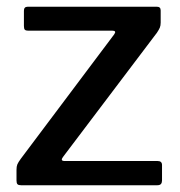

<svg xmlns="http://www.w3.org/2000/svg" viewBox="-20 -550 533 570"><path d="M43 0Q35 0 32 -3Q29 -6 29 -14V-46Q29 -56 31.5 -62Q34 -68 42 -79L319 -448Q327 -459 313 -459H64Q56 -459 53.5 -462Q51 -465 51 -473V-518Q51 -530 62 -530H446Q457 -530 457 -519V-483Q457 -474 454.5 -468Q452 -462 446 -453L167 -84Q158 -72 172 -72H448Q461 -72 461 -60V-14Q461 -8 458 -4Q455 0 446 0H43Z"/></svg>

Font: Libre Franklin Medium
Style: Regular
Weight: 500
Designer: Pablo Impallari, Rodrigo Fuenzalida, Nhung Nguyen
Foundry: Impallari Type
Version: Version 3.000